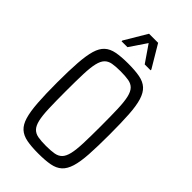

<svg xmlns="http://www.w3.org/2000/svg" viewBox="-271 -974 1062 1062"><g transform="rotate(45 260.0 -443.0)"><path d="M259 8Q205 8 168.5 1Q132 -6 109.5 -26.5Q87 -47 75.5 -86Q64 -125 59.5 -188Q55 -251 55 -344Q55 -437 59.5 -500Q64 -563 75.5 -602Q87 -641 109.5 -661.5Q132 -682 168.5 -689Q205 -696 259 -696Q314 -696 350.5 -689Q387 -682 409.5 -661.5Q432 -641 444 -602Q456 -563 460 -500Q464 -437 464 -344Q464 -251 460 -188Q456 -125 444 -86Q432 -47 409.5 -26.5Q387 -6 350.5 1Q314 8 259 8ZM259 -52Q298 -52 323 -56.5Q348 -61 363 -76.5Q378 -92 385.5 -123.5Q393 -155 395 -208.5Q397 -262 397 -344Q397 -426 395 -479.5Q393 -533 385.5 -564.5Q378 -596 363 -611.5Q348 -627 323 -631.5Q298 -636 259 -636Q221 -636 196.5 -631.5Q172 -627 157 -611.5Q142 -596 134.5 -564.5Q127 -533 125 -479.5Q123 -426 123 -344Q123 -262 125 -208.5Q127 -155 134.5 -123.5Q142 -92 157 -76.5Q172 -61 196.5 -56.5Q221 -52 259 -52ZM146 -757V-763L224 -894H295L373 -763V-757H327L259 -856L192 -757Z"/></g></svg>

Font: Saira Condensed
Style: Regular
Weight: 400
Width: 3
Designer: Hector Gatti with collaboration of the Omnibus-Type team
Foundry: Omnibus-Type
Version: Version 1.101